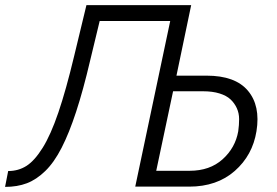

<svg xmlns="http://www.w3.org/2000/svg" viewBox="-31 -730 1085 751"><path d="M-11.2 1 1 -61Q41 -61 72.8 -81.3Q104.5 -101.6 136 -152.1Q167.5 -202.6 197.3 -290Q227.1 -377.4 258.8 -509.8L307.1 -710H716.8L659.2 -434.1H776.9Q889.2 -434.1 938.7 -375.2Q988.3 -316.4 972.2 -216.8Q957 -122.6 887.2 -61.3Q817.4 0 709 0H498L634.8 -647.9H358.9L321.8 -494.1Q294.4 -377 266.8 -293Q239.3 -209 210 -151.9Q180.7 -94.7 146 -61Q111.3 -27.3 74 -13.2Q36.6 1 -11.2 1ZM580.1 -62H710.9Q789.6 -62 839.6 -106.9Q889.6 -151.9 900.9 -216.8Q904.3 -241.2 904.3 -264.2Q904.3 -287.1 895.3 -306.9Q886.2 -326.7 870.6 -341.3Q855 -356 827.6 -364.5Q800.3 -373 763.2 -373H646Z"/></svg>

Font: Rawline
Style: Italic
Weight: 400
Italic angle: -12°
Designer: Matt McInerney, Pablo Impallari, Rodrigo Fuenzalida
Foundry: Matt McInerney, Pablo Impallari, Rodrigo Fuenzalida
Version: Version 4.020;PS 004.020;hotconv 1.0.88;makeotf.lib2.5.64775